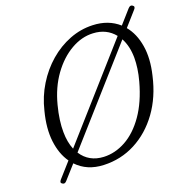

<svg xmlns="http://www.w3.org/2000/svg" viewBox="-136 -868 1008 1031"><g transform="rotate(-20 368.0 -352.5)"><path d="M48 31Q34.5 23.5 48.5 8L121.5 -74Q85.5 -124.5 76.2 -199.8Q67 -275 91.5 -369Q109.5 -444.5 148.8 -508.2Q188 -572 242 -618.5Q296 -665 359.8 -689.8Q423.5 -714.5 491 -712Q580 -709 638.5 -656.5L705 -731.5Q718 -746 730 -737Q743 -728.5 729.5 -714L659 -634.5Q699 -586.5 711.2 -512.8Q723.5 -439 701 -346.5Q675.5 -233.5 615.8 -151.2Q556 -69 472.5 -25.5Q389 18 292 14Q198.5 10.5 140.5 -50.5L72.5 25.5Q60 40 48 31ZM148 -226Q148.5 -168 166.5 -125L598.5 -612Q554 -667 478.5 -670.5Q415 -674 352.8 -638.2Q290.5 -602.5 241.5 -534.8Q192.5 -467 168.5 -374Q157.5 -331.5 152.5 -294.5Q147.5 -257.5 148 -226ZM307 -27Q371 -24 432.8 -58Q494.5 -92 544.2 -163Q594 -234 623.5 -341.5Q633.5 -378 638 -410.5Q642.5 -443 642.5 -471.5Q642 -538 616 -586L181.5 -97Q224 -31 307 -27Z"/></g></svg>

Font: Fraunces 72pt S100 Light
Style: Italic
Weight: 300
Italic angle: -16°
Version: Version 1.000; ttfautohint (v1.8.3)